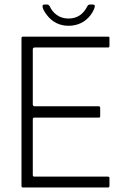

<svg xmlns="http://www.w3.org/2000/svg" viewBox="-20 -829 604 849"><path d="M75 -7V-660Q75 -667 81 -667H458Q464 -667 464 -662V-626Q464 -619 458 -619H134Q125 -619 125 -611V-367Q126 -359 132 -359H416Q423 -359 423 -352V-315Q423 -309 418 -309H133Q125 -309 125 -302V-55Q125 -48 131 -48H456Q464 -48 464 -43V-8Q464 0 458 0H81Q75 0 75 -7ZM283 -715Q254 -715 229.5 -727Q205 -739 187 -763Q173 -781 169 -795Q165 -809 177 -809H189Q195 -809 200 -801Q210 -779 228 -765Q251 -747 283 -747Q315 -747 338 -765Q355 -779 366 -801Q370 -809 378 -809H390Q403 -809 398 -795Q394 -781 381 -763Q363 -739 338 -727Q313 -715 283 -715Z"/></svg>

Font: Vivano Light
Style: Regular
Weight: 300
Designer: Joe Prince, Josias Burgherr
Version: Version 2.064;September 19, 2022;FontCreator 14.0.0.2877 64-